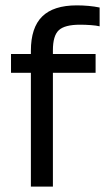

<svg xmlns="http://www.w3.org/2000/svg" viewBox="-20 -695 391 715"><path d="M95 -424H21V-494H95V-506Q95 -592 137 -633.5Q179 -675 266 -675Q288 -675 310 -673Q332 -671 351 -667V-597Q339 -600 318.5 -601.5Q298 -603 278 -603Q221 -603 199 -582.5Q177 -562 177 -508V-494H336V-424H177V0H95Z"/></svg>

Font: Blinker
Style: Regular
Weight: 400
Designer: Juergen Huber
Foundry: supertype
Version: Version 1.017;hotconv 1.0.117;makeotfexe 2.5.65602